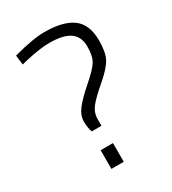

<svg xmlns="http://www.w3.org/2000/svg" viewBox="-173 -797 795 889"><g transform="rotate(-30 224.5 -353.0)"><path d="M406 -545Q406 -482 388 -448.5Q370 -415 316 -369Q262 -323 240 -295Q218 -267 218 -233V-197H166Q157 -222 157 -254.5Q157 -287 181.5 -319Q206 -351 258.5 -396.5Q311 -442 328 -469Q345 -496 345 -548Q345 -600 310 -625Q275 -650 200 -650Q150 -650 72 -632L44 -625L38 -676Q144 -705 205 -705Q306 -705 356 -667.5Q406 -630 406 -545ZM158 -1V-101H224V-1Z"/></g></svg>

Font: Titillium Web[RUS by Daymarius]
Style: Regular
Weight: 300
Designer: Cyrillization by Daymarius
Foundry: Cyrillization by Daymarius
Version: Version 1.002 September 12, 2018